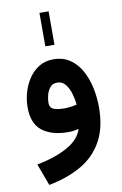

<svg xmlns="http://www.w3.org/2000/svg" viewBox="-100 -719 664 1041"><g transform="rotate(-10 232.0 -199.0)"><path d="M193.8 -478.5V-662.6H244.1V-478.5ZM422.9 -103.5Q422.9 6.8 382.1 81.5Q341.3 156.2 265.4 200.7Q189.5 245.1 84.5 265.1L40 145Q142.1 125 209.5 87.2Q276.9 49.3 293.5 -6.3Q262.7 1 236.8 1Q145.5 1 93.5 -39.3Q41.5 -79.6 41.5 -169.9Q41.5 -209 53 -249.8Q64.5 -290.5 87.2 -325Q109.9 -359.4 144 -380.6Q178.2 -401.9 223.1 -401.9Q276.4 -401.9 314.2 -376.2Q352.1 -350.6 376 -307.6Q399.9 -264.6 411.4 -211.7Q422.9 -158.7 422.9 -103.5ZM235.8 -129.4Q256.3 -129.4 274.7 -132.1Q293 -134.8 306.2 -138.2Q303.2 -168.5 293.9 -200Q284.7 -231.4 267.3 -252.7Q250 -273.9 222.2 -273.9Q196.8 -273.9 182.6 -256.1Q168.5 -238.3 162.8 -215.1Q157.2 -191.9 157.2 -174.8Q157.2 -146.5 179 -137.9Q200.7 -129.4 235.8 -129.4Z"/></g></svg>

Font: Vazirmatn FD
Style: Bold
Weight: 700
Designer: Saber Rastikerdar
Foundry: Saber Rastikerdar
Version: Version 33.001